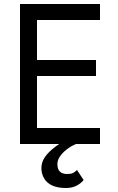

<svg xmlns="http://www.w3.org/2000/svg" viewBox="-20 -720 590 960"><path d="M398 180Q387 195 364.5 207.5Q342 220 310 220Q268 220 241 207.5Q214 195 200.5 172Q187 149 187 120Q187 90 205.5 64Q224 38 254 16Q265 7 276 0H80V-700H480V-620H165V-420H460V-340H165V-80H480V0H360Q334 11 313 27.5Q292 44 279.5 62.5Q267 81 267 100Q267 127 280 138.5Q293 150 315 150Q335 150 345 145Q355 140 365 130Z"/></svg>

Font: Venryn Sans
Style: Regular
Weight: 400
Designer: Owen Earl, indestructible type* (font) & Cristiano Sobral (main changes)
Version: Version 3.600; ttfautohint (v1.8.3)